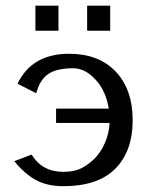

<svg xmlns="http://www.w3.org/2000/svg" viewBox="-20 -637 523 667"><path d="M29.8 0ZM362.8 -530.3ZM282.7 -617.2H362.8V-530.3H282.7ZM103 -617.2H183.1V-530.3H103ZM41 -346.2Q90.8 -450.2 220.2 -450.2Q323.2 -450.2 382.1 -388.2Q440.9 -326.2 440.9 -219Q440.9 -111.8 380.6 -51Q320.3 9.8 200.2 9.8Q142.6 9.8 102.8 -12.7Q63 -35.2 29.8 -77.1L89.8 -100.1Q108.9 -69.3 136.2 -54.7Q163.6 -40 200.4 -40Q237.3 -40 262 -52.2Q286.6 -64.5 308.1 -85.7Q329.6 -106.9 344.2 -139.9Q358.9 -172.9 360.8 -210H174.8V-259.8H357.9Q347.7 -322.3 311.3 -361.1Q274.9 -399.9 234.9 -399.9Q176.3 -399.9 147.2 -379.6Q118.2 -359.4 106 -313Z"/></svg>

Font: Pfennig
Style: Medium
Weight: 500
Version: Version 20120410 ; ttfautohint (v0.8)